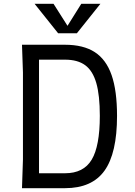

<svg xmlns="http://www.w3.org/2000/svg" viewBox="-20 -984 704 1004"><path d="M592 -378Q592 -183 526.5 -91.5Q461 0 320 0H95L100 -150V-605L95 -750H320Q416 -750 475.5 -711.5Q535 -673 563.5 -591.5Q592 -510 592 -378ZM502 -378Q502 -486 483.5 -550Q465 -614 425.5 -643Q386 -672 320 -672H184V-78H320Q417 -78 459.5 -149Q502 -220 502 -378ZM505 -964 382 -810H284L161 -964H260L333 -849L405 -964Z"/></svg>

Font: Farro Light
Style: Regular
Weight: 300
Designer: Aceler Chua
Foundry: Grayscale Limited
Version: Version 1.101